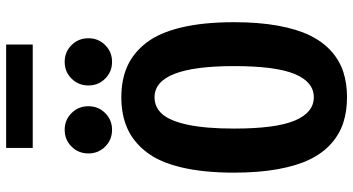

<svg xmlns="http://www.w3.org/2000/svg" viewBox="-276 -836 1123 610"><g transform="rotate(-90 285.0 -530.5)"><path d="M120.5 -1072H449V-987.5H120.5ZM103 -810.5Q103 -842.5 124.8 -864.2Q146.5 -886 178 -886Q209.5 -886 231.2 -864.2Q253 -842.5 253 -810.5Q253 -779 231.2 -757.2Q209.5 -735.5 178 -735.5Q146.5 -735.5 124.8 -757.2Q103 -779 103 -810.5ZM319 -810.5Q319 -842.5 340.8 -864.2Q362.5 -886 394 -886Q425.5 -886 447.2 -864.2Q469 -842.5 469 -810.5Q469 -779 447.2 -757.2Q425.5 -735.5 394 -735.5Q362.5 -735.5 340.8 -757.2Q319 -779 319 -810.5ZM42 -348Q42 -445.5 58.8 -515.5Q75.5 -585.5 107.8 -626.8Q140 -668 182.8 -687Q225.5 -706 281.5 -706Q337.5 -706 380 -687Q422.5 -668 454.5 -626.8Q486.5 -585.5 503.2 -515.5Q520 -445.5 520 -348Q520 -269.5 509 -208.8Q498 -148 477.8 -106.8Q457.5 -65.5 427.8 -39Q398 -12.5 362 -0.8Q326 11 281.5 11Q237 11 200.8 -0.8Q164.5 -12.5 134.5 -39Q104.5 -65.5 84.2 -106.8Q64 -148 53 -208.8Q42 -269.5 42 -348ZM380.5 -348Q380.5 -600.5 281.5 -600.5Q249.5 -600.5 227.8 -575.8Q206 -551 194 -494Q182 -437 182 -348Q182 -215 207.5 -154.8Q233 -94.5 281.5 -94.5Q330 -94.5 355.2 -154.8Q380.5 -215 380.5 -348Z"/></g></svg>

Font: League Mono Narrow SemiBold
Style: Regular
Weight: 600
Width: 3
Designer: Tyler Finck
Foundry: The League of Moveable Type / Tyler Finck
Version: Version 2.210